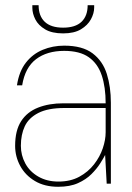

<svg xmlns="http://www.w3.org/2000/svg" viewBox="-20 -704 505 736"><path d="M203 12Q151 12 114 -10Q77 -32 57.5 -68Q38 -104 38 -145Q38 -204 61 -239.5Q84 -275 126 -291.5Q168 -308 223 -308H385Q385 -370 370 -415Q355 -460 320.5 -484.5Q286 -509 226 -509Q160 -509 118 -477Q76 -445 65 -377H45Q53 -430 79 -463.5Q105 -497 143.5 -513Q182 -529 226 -529Q296 -529 335 -499.5Q374 -470 389.5 -420.5Q405 -371 405 -310V0H389L383 -110Q377 -98 364 -77.5Q351 -57 330.5 -36.5Q310 -16 279 -2Q248 12 203 12ZM204 -8Q250 -8 284 -26.5Q318 -45 340.5 -74Q363 -103 374 -135.5Q385 -168 385 -197V-290H227Q164 -290 127 -271Q90 -252 75 -220Q60 -188 60 -145Q60 -109 77 -77.5Q94 -46 127 -27Q160 -8 204 -8ZM222 -576Q179 -576 153 -591.5Q127 -607 115.5 -629.5Q104 -652 104 -674V-684H128Q128 -643 151.5 -620.5Q175 -598 222 -598Q269 -598 292.5 -620.5Q316 -643 316 -684H341V-675Q341 -653 328.5 -630Q316 -607 290 -591.5Q264 -576 222 -576Z"/></svg>

Font: DM Sans 11pt Thin
Style: Regular
Weight: 250
Version: Version 4.004;gftools[0.9.30]